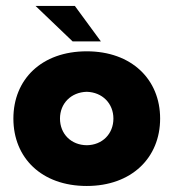

<svg xmlns="http://www.w3.org/2000/svg" viewBox="-20 -615 582 644"><path d="M223.6 -476.1H318.4L231 -595.2H99.1ZM271 8.8C421.4 8.8 517.1 -85.9 517.1 -217.3C517.1 -348.6 421.4 -442.9 271 -442.9C119.1 -442.9 24.9 -348.6 24.9 -217.3C24.9 -85.9 119.1 8.8 271 8.8ZM271 -127.9C218.3 -128.4 181.2 -166 181.2 -217.3C181.2 -268.1 218.3 -305.7 271 -307.1C323.2 -305.7 360.4 -268.1 360.4 -217.3C360.4 -166 323.2 -128.4 271 -127.9Z"/></svg>

Font: Now Black
Style: Regular
Weight: 400
Designer: Alfredo Marco Pradil
Foundry: Alfredo Marco Pradil
Version: Version 1.200;hotconv 1.0.109;makeotfexe 2.5.65596